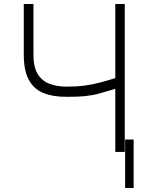

<svg xmlns="http://www.w3.org/2000/svg" viewBox="-20 -747 721 944"><path d="M96.9 -727.3H144.5V-478.7Q144.2 -416.9 165.7 -382.6Q187.1 -348.4 224.3 -334.7Q261.4 -321 307.2 -321Q356.9 -321 395.6 -326.2Q434.3 -331.3 470 -340.7Q505.7 -350.1 546.9 -362.9V-727.3H593.4V0H546.9V-310.7Q540.1 -308.6 534.1 -306.6Q528.1 -304.7 522 -302.9Q490.4 -293 462.7 -285.7Q435 -278.4 399 -274.5Q362.9 -270.6 307.2 -271Q240.1 -270.6 193.2 -289.8Q146.3 -308.9 121.6 -354.6Q96.9 -400.2 96.9 -478.7ZM637.1 -61.1V177.2H595.2V-61.1Z"/></svg>

Font: Inter Extra Light BETA
Style: Regular
Weight: 200
Designer: Rasmus Andersson
Foundry: rsms
Version: Version 3.011;git-f93a4a705